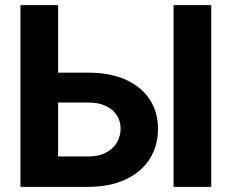

<svg xmlns="http://www.w3.org/2000/svg" viewBox="-20 -727 901 747"><path d="M594.7 -225.6Q594.7 -158.7 561.8 -107.7Q528.8 -56.6 467.5 -28.3Q406.2 0 324.2 0H59.6V-707H206.1V-444.3H324.2Q406.7 -444.3 467.8 -417.5Q528.8 -390.6 561.8 -341.1Q594.7 -291.5 594.7 -225.6ZM324.2 -118.2Q363.3 -118.2 391.6 -132.8Q419.9 -147.5 434.6 -172.1Q449.2 -196.8 449.2 -226.6Q449.2 -255.4 434.6 -278.3Q419.9 -301.3 391.8 -314.7Q363.8 -328.1 324.2 -328.1H206.1V-118.2ZM801.8 0H655.3V-707H801.8Z"/></svg>

Font: Pretendard JP
Style: Bold
Weight: 700
Designer: Base glyphs from Inter by Rasmus Andersson; Hangeul glyphs from Noto Sans CJK(Source Han Sans) by Jang Soo-young and Kan
Foundry: Kil Hyung-jin
Version: Version 1.309